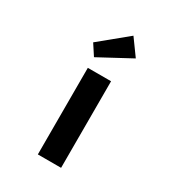

<svg xmlns="http://www.w3.org/2000/svg" viewBox="-190 -906 923 1016"><g transform="rotate(30 271.0 -398.5)"><path d="M200 0V-529H342V0ZM200 -594 157 -660 324 -797 395 -699Z"/></g></svg>

Font: Lexend Zetta SemiBold
Style: Regular
Weight: 600
Designer: Bonnie Shaver-Troup, Thomas Jockin
Foundry: Lexend
Version: Version 1.007